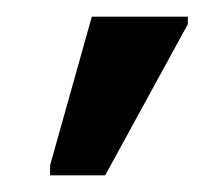

<svg xmlns="http://www.w3.org/2000/svg" viewBox="-20 -786 245 230"><path d="M40 -576V-588L90 -766H205V-757L106 -576Z"/></svg>

Font: Noto Sans Condensed Medium
Style: Regular
Weight: 500
Width: 3
Designer: Monotype Design Team
Foundry: Monotype Imaging Inc.
Version: Version 2.013; ttfautohint (v1.8.4.7-5d5b)